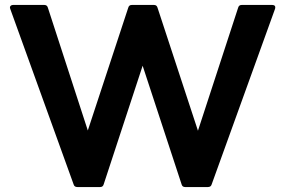

<svg xmlns="http://www.w3.org/2000/svg" viewBox="-20 -754 1150 774"><path d="M292 0Q280 0 277 -10L21 -719Q20 -721 20 -724Q20 -728 23.5 -731Q27 -734 32 -734H159Q170 -734 173 -723L334 -228L497 -723Q500 -734 511 -734H601Q612 -734 615 -723L778 -227L940 -723Q943 -734 954 -734H1078Q1085 -734 1088 -730Q1091 -726 1089 -719L833 -10Q830 0 818 0H726Q715 0 712 -11L555 -489L398 -11Q395 0 384 0Z"/></svg>

Font: LINE Seed Sans KR Bold
Style: Regular
Weight: 700
Designer: LINE BX Design & Sandoll Inc & Dalton Maag Ltd
Foundry: Sandoll Inc.
Version: Version 1.000